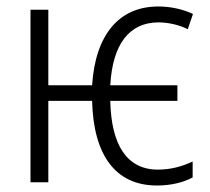

<svg xmlns="http://www.w3.org/2000/svg" viewBox="-20 -562 649 592"><path d="M464 10C508 10 547 0 574 -15V-64C542 -49 507 -39 467 -39C371 -39 323 -115 320 -251H527V-299H320C327 -425 378 -493 469 -493C499 -493 533 -485 559 -472L575 -519C545 -533 508 -542 468 -542C347 -542 274 -455 264 -299H129V-532H74V0H129V-251H264C268 -85 335 10 464 10Z"/></svg>

Font: Noto Sans Display SemiCondensed Light
Style: Regular
Weight: 300
Width: 4
Designer: Monotype Design Team
Foundry: Monotype Imaging Inc.
Version: Version 1.900